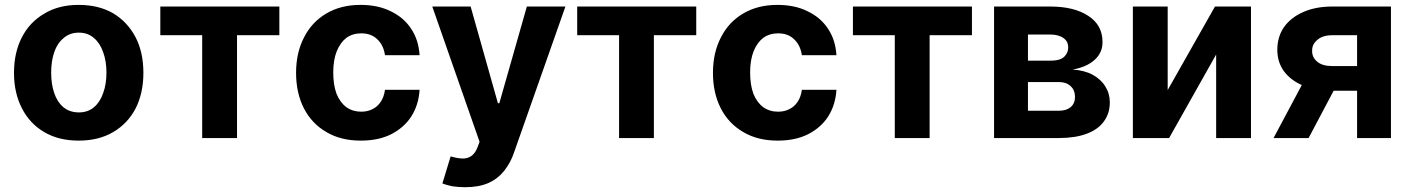

<svg xmlns="http://www.w3.org/2000/svg" viewBox="-20 -573 5852 797"><path d="M306.6 10.7Q223.6 10.7 164.1 -24.4Q103.5 -59.6 71.3 -123Q38.1 -186.5 38.1 -270.5Q38.1 -355.5 71.3 -418.9Q103.5 -481.4 164.1 -516.6Q223.6 -552.7 306.6 -552.7Q389.6 -552.7 450.2 -517.6Q509.8 -481.4 543 -418Q575.2 -355.5 575.2 -270.5Q575.2 -186.5 543 -123Q509.8 -59.6 449.2 -24.4Q389.6 10.7 306.6 10.7ZM307.6 -106.4Q344.7 -106.4 370.1 -127.9Q395.5 -149.4 408.2 -186.5Q421.9 -223.6 421.9 -271.5Q421.9 -319.3 408.2 -356.4Q395.5 -393.6 370.1 -415Q344.7 -437.5 307.6 -437.5Q269.5 -437.5 244.1 -415Q217.8 -393.6 205.1 -356.4Q192.4 -319.3 192.4 -271.5Q192.4 -223.6 205.1 -186.5Q217.8 -149.4 243.2 -127.9Q269.5 -106.4 307.6 -106.4Z M645.5 -426.8Q645.5 -456.1 645.5 -545.9Q768.6 -545.9 1139.6 -545.9Q1139.6 -515.6 1139.6 -426.8Q1095.7 -426.8 963.9 -426.8Q963.9 -320.3 963.9 0Q927.7 0 819.3 0Q819.3 -106.4 819.3 -426.8Q776.4 -426.8 645.5 -426.8Z M1477.5 10.7Q1393.6 10.7 1334 -25.4Q1273.4 -60.5 1241.2 -124Q1209 -187.5 1209 -270.5Q1209 -354.5 1242.2 -418Q1274.4 -481.4 1334 -516.6Q1394.5 -552.7 1476.6 -552.7Q1548.8 -552.7 1601.6 -526.4Q1655.3 -501 1686.5 -454.1Q1717.8 -407.2 1721.7 -343.8Q1673.8 -343.8 1578.1 -343.8Q1572.3 -384.8 1546.9 -409.2Q1521.5 -434.6 1479.5 -434.6Q1444.3 -434.6 1418 -416Q1392.6 -396.5 1377.9 -360.4Q1363.3 -324.2 1363.3 -272.5Q1363.3 -220.7 1377 -183.6Q1391.6 -147.5 1418 -127.9Q1444.3 -109.4 1479.5 -109.4Q1505.9 -109.4 1526.4 -120.1Q1546.9 -129.9 1560.5 -150.4Q1574.2 -170.9 1578.1 -200.2Q1626 -200.2 1721.7 -200.2Q1717.8 -137.7 1687.5 -89.8Q1657.2 -43 1603.5 -15.6Q1550.8 10.7 1477.5 10.7Z M1911.1 204.1Q1882.8 204.1 1857.4 200.2Q1833 195.3 1816.4 188.5Q1828.1 151.4 1850.6 76.2Q1877 84 1898.4 85Q1919.9 85.9 1935.5 75.2Q1952.1 64.5 1961.9 39.1Q1964.8 31.2 1970.7 15.6Q1921.9 -125 1774.4 -545.9Q1814.5 -545.9 1933.6 -545.9Q1961.9 -445.3 2046.9 -144.5Q2047.9 -144.5 2052.7 -144.5Q2081.1 -245.1 2167 -545.9Q2207 -545.9 2327.1 -545.9Q2273.4 -394.5 2114.3 58.6Q2099.6 102.5 2073.2 135.7Q2046.9 168.9 2007.8 186.5Q1967.8 204.1 1911.1 204.1Z M2376 -426.8Q2376 -456.1 2376 -545.9Q2499 -545.9 2870.1 -545.9Q2870.1 -515.6 2870.1 -426.8Q2826.2 -426.8 2694.3 -426.8Q2694.3 -320.3 2694.3 0Q2658.2 0 2549.8 0Q2549.8 -106.4 2549.8 -426.8Q2506.8 -426.8 2376 -426.8Z M3208 10.7Q3124 10.7 3064.5 -25.4Q3003.9 -60.5 2971.7 -124Q2939.5 -187.5 2939.5 -270.5Q2939.5 -354.5 2972.7 -418Q3004.9 -481.4 3064.5 -516.6Q3125 -552.7 3207 -552.7Q3279.3 -552.7 3332 -526.4Q3385.7 -501 3417 -454.1Q3448.2 -407.2 3452.1 -343.8Q3404.3 -343.8 3308.6 -343.8Q3302.7 -384.8 3277.3 -409.2Q3252 -434.6 3210 -434.6Q3174.8 -434.6 3148.4 -416Q3123 -396.5 3108.4 -360.4Q3093.8 -324.2 3093.8 -272.5Q3093.8 -220.7 3107.4 -183.6Q3122.1 -147.5 3148.4 -127.9Q3174.8 -109.4 3210 -109.4Q3236.3 -109.4 3256.8 -120.1Q3277.3 -129.9 3291 -150.4Q3304.7 -170.9 3308.6 -200.2Q3356.4 -200.2 3452.1 -200.2Q3448.2 -137.7 3418 -89.8Q3387.7 -43 3334 -15.6Q3281.2 10.7 3208 10.7Z M3520.5 -426.8Q3520.5 -456.1 3520.5 -545.9Q3643.6 -545.9 4014.6 -545.9Q4014.6 -515.6 4014.6 -426.8Q3970.7 -426.8 3838.9 -426.8Q3838.9 -320.3 3838.9 0Q3802.7 0 3694.3 0Q3694.3 -106.4 3694.3 -426.8Q3651.4 -426.8 3520.5 -426.8Z M4106.4 0Q4106.4 -136.7 4106.4 -545.9Q4164.1 -545.9 4338.9 -545.9Q4439.5 -545.9 4498 -506.8Q4556.6 -468.8 4556.6 -398.4Q4556.6 -353.5 4523.4 -324.2Q4491.2 -294.9 4432.6 -284.2Q4481.4 -281.2 4515.6 -262.7Q4550.8 -243.2 4568.4 -213.9Q4586.9 -184.6 4586.9 -148.4Q4586.9 -102.5 4562.5 -69.3Q4538.1 -35.2 4490.2 -17.6Q4443.4 0 4375 0Q4285.2 0 4106.4 0ZM4247.1 -113.3Q4279.3 -113.3 4375 -113.3Q4406.2 -113.3 4423.8 -127.9Q4442.4 -143.6 4442.4 -169.9Q4442.4 -199.2 4423.8 -215.8Q4406.2 -232.4 4375 -232.4Q4332 -232.4 4247.1 -232.4Q4247.1 -202.1 4247.1 -113.3ZM4247.1 -321.3Q4270.5 -321.3 4341.8 -321.3Q4365.2 -321.3 4380.9 -327.1Q4397.5 -334 4405.3 -346.7Q4414.1 -359.4 4414.1 -376Q4414.1 -401.4 4394.5 -415Q4374 -429.7 4338.9 -429.7Q4308.6 -429.7 4247.1 -429.7Q4247.1 -402.3 4247.1 -321.3Z M4827.1 -199.2Q4876 -286.1 5023.4 -545.9Q5060.5 -545.9 5172.9 -545.9Q5172.9 -409.2 5172.9 0Q5136.7 0 5028.3 0Q5028.3 -86.9 5028.3 -346.7Q4979.5 -259.8 4833 0Q4794.9 0 4682.6 0Q4682.6 -136.7 4682.6 -545.9Q4718.8 -545.9 4827.1 -545.9Q4827.1 -459 4827.1 -199.2Z M5613.3 0Q5613.3 -106.4 5613.3 -426.8Q5587.9 -426.8 5510.7 -426.8Q5469.7 -426.8 5448.2 -407.2Q5425.8 -388.7 5426.8 -362.3Q5425.8 -335.9 5447.3 -317.4Q5468.8 -298.8 5509.8 -298.8Q5561.5 -298.8 5664.1 -298.8Q5664.1 -273.4 5664.1 -196.3Q5625 -196.3 5509.8 -196.3Q5439.5 -196.3 5388.7 -217.8Q5337.9 -239.3 5309.6 -277.3Q5282.2 -315.4 5282.2 -366.2Q5282.2 -419.9 5309.6 -460Q5337.9 -500 5388.7 -522.5Q5440.4 -545.9 5510.7 -545.9Q5591.8 -545.9 5753.9 -545.9Q5753.9 -409.2 5753.9 0Q5718.8 0 5613.3 0ZM5266.6 0Q5304.7 -71.3 5418 -284.2Q5454.1 -284.2 5562.5 -284.2Q5525.4 -212.9 5412.1 0Q5375 0 5266.6 0Z"/></svg>

Font: DeepSea
Style: Bold
Weight: 700
Designer: Stem
Version: Version 3.019;git-0a5106e0b